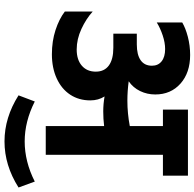

<svg xmlns="http://www.w3.org/2000/svg" viewBox="-26 -672 886 875"><g transform="rotate(90 417.5 -235.0)"><path d="M33 -87V-214Q66 -184 112.5 -162.5Q159 -141 206 -141Q253 -141 280 -164.5Q307 -188 307 -228Q307 -267 279 -287.5Q251 -308 198 -308H134V-415H183Q230 -415 255 -432.5Q280 -450 280 -484Q280 -512 260 -528Q240 -544 204 -544Q175 -544 142 -533Q109 -522 83 -506V-622Q108 -637 148 -647.5Q188 -658 231 -658Q312 -658 361.5 -614Q411 -570 411 -499Q411 -462 395.5 -430Q380 -398 351 -378Q396 -372 439 -372Q497 -372 555 -383V-534H480V-648H781V-534H686V0H555V-266Q522 -262 488 -262Q455 -262 420 -268Q438 -240 438 -203Q438 -151 412 -111.5Q386 -72 338 -50Q290 -28 228 -28Q168 -28 117.5 -44.5Q67 -61 33 -87ZM625 96Q717 96 808 50L835 124Q734 188 625 188Q516 188 415 124L443 50Q534 96 625 96Z"/></g></svg>

Font: Madhuban SemiBold
Style: Regular
Weight: 600
Designer: jaikishan Patel
Foundry: MagicType
Version: Version 1.000